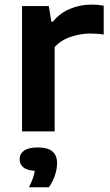

<svg xmlns="http://www.w3.org/2000/svg" viewBox="-20 -572 478 836"><path d="M76 0V-545.5H192.5L203.5 -478H211Q239 -514 283.8 -533Q328.5 -552 378.5 -552Q406 -552 431.5 -547.5V-421.5Q417.5 -424 401.8 -425Q386 -426 371 -426Q332.5 -426 289.2 -412Q246 -398 218 -367V0ZM106 243.5Q127 202.5 131.5 172Q96 169.5 80.8 156Q65.5 142.5 65.5 121.5Q65.5 97.5 85 83.8Q104.5 70 146 70Q228.5 70 228.5 138.5Q228.5 163 219 192Q209.5 221 192.5 243.5Z"/></svg>

Font: Encode Sans Exp SmBold
Style: Regular
Weight: 600
Width: 7
Designer: Multiple Designers
Foundry: Impallari Type
Version: Version 3.002; ttfautohint (v1.8.3) -l 8 -r 50 -G 200 -x 14 